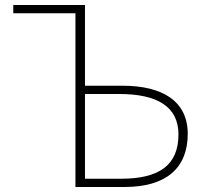

<svg xmlns="http://www.w3.org/2000/svg" viewBox="-20 -746 824 766"><path d="M281 0H477C640 0 729 -73 729 -212C729 -344 626 -404 469 -404H319V-726H33V-693H281ZM319 -33V-371H456C608 -371 692 -320 692 -210C692 -87 615 -33 464 -33Z"/></svg>

Font: Noto Sans CJK SC Thin
Style: Regular
Weight: 100
Designer: Ryoko NISHIZUKA 西塚涼子 (kana, bopomofo & ideographs); Paul D. Hunt (Latin, Greek & Cyrillic); Sandoll Communications 산돌커뮤니
Foundry: Adobe
Version: Version 2.004;hotconv 1.0.118;makeotfexe 2.5.65603